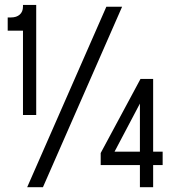

<svg xmlns="http://www.w3.org/2000/svg" viewBox="-20 -778 724 798"><path d="M75.5 -300V-650.5H12V-705.5H25.5Q49 -705.5 62.2 -717.5Q75.5 -729.5 75.5 -750.5V-757.5H130.5V-300ZM93 0 422 -750H487.5L158.5 0ZM561.5 0V-92H398.5V-142L564 -450H616.5V-147.5H656V-92H616.5V0ZM456 -147.5H561.5V-347.5Z"/></svg>

Font: Mohave
Style: Regular
Weight: 400
Designer: Gumpita Rahayu
Foundry: Tokotype
Version: Version 2.003; ttfautohint (v1.8.3)